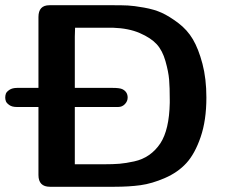

<svg xmlns="http://www.w3.org/2000/svg" viewBox="-56 -714 870 734"><path d="M-36 -341Q-36 -349 -33.5 -356Q-31 -363 -20 -370.5Q-9 -378 10 -378H91V-649Q91 -694 133 -694H381Q411 -694 433 -693Q455 -692 494.5 -685Q534 -678 562.5 -665Q591 -652 625.5 -626Q660 -600 681.5 -563.5Q703 -527 718 -470Q733 -413 733 -341Q733 -254 711 -190Q689 -126 656.5 -90.5Q624 -55 574.5 -33.5Q525 -12 481 -6Q437 0 382 0H135Q91 0 91 -45V-305H8Q-10 -305 -20.5 -312.5Q-31 -320 -33.5 -327Q-36 -334 -36 -341ZM230 -86H341Q377 -86 401 -88Q425 -90 457 -97Q489 -104 514 -121.5Q539 -139 557 -166Q591 -218 593 -321V-332Q593 -380 590.5 -410Q588 -440 576.5 -480.5Q565 -521 543 -545Q521 -569 478.5 -587.5Q436 -606 376 -608H231L230 -574V-378H374Q402 -378 412 -373Q432 -363 432 -341Q432 -327 421.5 -316Q411 -305 396 -305H230Z"/></svg>

Font: CMU Sans Serif
Style: Bold
Weight: 700
Version: Version 0.7.0